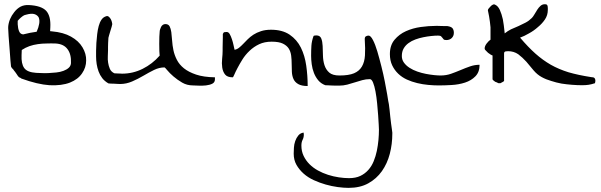

<svg xmlns="http://www.w3.org/2000/svg" viewBox="-20 -411 2900 926"><path d="M311.5 -84Q301.8 -75.2 286.1 -69.3Q270.5 -63.5 252 -61.5L214.8 -58.6Q196.3 -57.6 179.7 -58.6L154.3 -59.6Q111.3 -62.5 96.7 -83Q82 -103.5 84 -145.5L85 -169.9Q102.5 -181.6 122.1 -188.5Q141.6 -195.3 163.1 -198.2Q183.6 -201.2 205.1 -201.2Q226.6 -202.1 248 -201.2Q287.1 -199.2 305.7 -173.8Q324.2 -149.4 322.3 -106.4Q321.3 -92.8 311.5 -84ZM87.9 -332Q96.7 -338.9 104.5 -339.8Q131.8 -347.7 146.5 -342.8Q161.1 -337.9 167 -326.2Q171.9 -313.5 168.9 -295.9Q166 -278.3 157.2 -258.8L156.2 -257.8Q126 -253.9 91.8 -245.1Q78.1 -246.1 72.3 -259.8Q66.4 -273.4 65.4 -293.9V-310.5Q68.4 -314.5 72.3 -318.4Q80.1 -326.2 87.9 -332ZM322.3 -234.4Q286.1 -254.9 230.5 -259.8L221.7 -260.7L222.7 -279.3Q225.6 -333 203.1 -358.4Q179.7 -383.8 118.2 -386.7Q96.7 -387.7 79.1 -378.9Q61.5 -369.1 48.8 -352.5Q36.1 -336.9 28.3 -318.4Q20.5 -298.8 19.5 -281.2V-273.4L21.5 -236.3Q24.4 -203.1 26.4 -172.9Q29.3 -141.6 30.3 -120.1Q32.2 -99.6 33.2 -89.8Q36.1 -86.9 36.1 -84L40 -80.1L43.9 -76.2L47.9 -70.3L52.7 -64.5L59.6 -54.7L65.4 -45.9L70.3 -40Q73.2 -37.1 77.1 -36.1Q80.1 -35.2 83 -32.2Q161.1 -3.9 218.8 0Q277.3 2.9 317.4 -12.7Q356.4 -28.3 376 -57.6Q395.5 -85.9 395.5 -119.1Q396.5 -151.4 377.9 -182.6Q359.4 -213.9 322.3 -234.4Z M773.4 -85.9Q748 -85.9 723.1 -73.7Q698.2 -61.5 671.9 -45.9Q645.5 -30.3 617.2 -18.1Q588.9 -5.9 559.6 -5.9Q555.7 -5.9 547.9 -6.3Q540 -6.8 530.8 -7.3Q521.5 -7.8 513.7 -7.8Q505.9 -7.8 502.9 -8.8Q484.4 -19.5 473.1 -34.2Q461.9 -48.8 455.6 -65.9Q449.2 -83 446.3 -101.6Q443.4 -120.1 443.4 -138.7V-166Q443.4 -183.6 444.8 -204.1Q446.3 -224.6 448.7 -246.1Q451.2 -267.6 456.1 -285.6Q460.9 -303.7 469.7 -316.4Q478.5 -329.1 493.2 -333Q499 -335 504.9 -330.1Q510.7 -325.2 514.2 -318.8Q517.6 -312.5 519.5 -305.2Q521.5 -297.9 521.5 -294.9Q521.5 -292 518.6 -282.2Q515.6 -272.5 512.2 -261.2Q508.8 -250 505.9 -240.2Q502.9 -230.5 502.9 -228.5Q502.9 -227.5 502.4 -220.2Q502 -212.9 501.5 -204.1Q501 -195.3 501 -185.1Q501 -174.8 501 -168.9Q501 -156.2 500 -140.1Q499 -124 501.5 -108.4Q503.9 -92.8 509.8 -79.1Q515.6 -65.4 531.2 -57.6Q532.2 -57.6 537.6 -57.1Q543 -56.6 549.3 -56.6Q555.7 -56.6 561 -56.2Q566.4 -55.7 568.4 -55.7Q621.1 -55.7 668 -79.1Q714.8 -102.5 750 -142.6Q749 -148.4 748.5 -165Q748 -181.6 748 -199.7Q748 -217.8 748.5 -233.9Q749 -250 750 -256.8Q750 -262.7 752 -269Q753.9 -275.4 756.8 -281.2Q759.8 -287.1 765.1 -291Q770.5 -294.9 777.3 -294.9Q792 -294.9 797.9 -284.2Q803.7 -273.4 806.2 -255.9Q808.6 -238.3 810.1 -215.3Q811.5 -192.4 816.4 -168.9Q821.3 -145.5 833 -122.6Q844.7 -99.6 867.2 -81.5Q889.6 -63.5 925.8 -51.3Q961.9 -39.1 1016.6 -38.1Q1016.6 -36.1 1016.6 -33.2Q1016.6 -30.3 1016.6 -28.3Q1016.6 -13.7 1003.9 -7.3Q991.2 -1 973.1 1Q955.1 2.9 937.5 2Q919.9 1 911.1 1Q881.8 1 858.4 -12.7Q835 -26.4 816.4 -42.5Q797.9 -58.6 786.6 -72.3Q775.4 -85.9 773.4 -85.9Z M1290 -210Q1255.9 -210 1230 -197.8Q1204.1 -185.5 1183.6 -166Q1163.1 -146.5 1149.4 -124.5Q1135.7 -102.5 1125.5 -83Q1115.2 -63.5 1109.9 -50.8Q1104.5 -38.1 1102.5 -38.1Q1076.2 -38.1 1065.4 -51.8Q1054.7 -65.4 1051.8 -85.4Q1048.8 -105.5 1051.3 -127.4Q1053.7 -149.4 1053.7 -166V-182.6Q1053.7 -194.3 1054.2 -207Q1054.7 -219.7 1054.7 -230.5V-247.1Q1057.6 -254.9 1062.5 -255.9Q1067.4 -256.8 1073.2 -256.8Q1082 -256.8 1087.9 -246.6Q1093.8 -236.3 1098.6 -221.7Q1103.5 -207 1106.4 -192.9Q1109.4 -178.7 1111.3 -170.9Q1123 -172.9 1132.8 -180.7Q1142.6 -188.5 1152.8 -199.2Q1163.1 -210 1174.8 -221.7Q1186.5 -233.4 1202.1 -243.7Q1217.8 -253.9 1238.8 -260.7Q1259.8 -267.6 1287.1 -267.6Q1341.8 -267.6 1377 -243.7Q1412.1 -219.7 1431.2 -181.2Q1450.2 -142.6 1457 -94.2Q1463.9 -45.9 1463.9 3.9Q1434.6 3.9 1418.5 -5.4Q1402.3 -14.6 1395.5 -29.8Q1388.7 -44.9 1387.7 -64Q1386.7 -83 1386.7 -103Q1386.7 -123 1384.3 -142.6Q1381.8 -162.1 1372.6 -176.8Q1363.3 -191.4 1344.2 -200.7Q1325.2 -210 1290 -210Z M1396.5 330.1Q1396.5 318.4 1397.5 301.8Q1398.4 285.2 1403.8 269.5Q1409.2 253.9 1418.9 242.2Q1428.7 230.5 1444.3 228.5Q1444.3 229.5 1444.8 232.9Q1445.3 236.3 1445.3 238.3Q1445.3 252 1439.5 263.2Q1433.6 274.4 1433.6 291Q1433.6 318.4 1444.3 340.8Q1455.1 363.3 1472.7 380.9Q1490.2 398.4 1513.2 411.1Q1536.1 423.8 1562 432.1Q1587.9 440.4 1614.3 444.3Q1640.6 448.2 1663.1 448.2Q1695.3 448.2 1717.8 437.5Q1740.2 426.8 1756.3 408.7Q1772.5 390.6 1782.2 366.7Q1792 342.8 1797.4 316.9Q1802.7 291 1805.2 264.6Q1807.6 238.3 1807.6 214.8Q1807.6 210.9 1806.6 190.9Q1805.7 170.9 1803.7 144Q1801.8 117.2 1798.8 86.9Q1795.9 56.6 1791 30.3Q1786.1 3.9 1779.3 -12.7Q1772.5 -29.3 1763.7 -29.3Q1745.1 -29.3 1727.1 -24.4Q1709 -19.5 1691.4 -13.7Q1673.8 -7.8 1654.8 -2.9Q1635.7 2 1615.2 2Q1611.3 2 1602.1 2Q1592.8 2 1582 1.5Q1571.3 1 1562 0.5Q1552.7 0 1548.8 0Q1528.3 -7.8 1515.1 -23.4Q1502 -39.1 1494.1 -59.1Q1486.3 -79.1 1483.4 -101.1Q1480.5 -123 1480.5 -141.6Q1480.5 -168.9 1481.9 -190.9Q1483.4 -212.9 1492.2 -237.3Q1493.2 -239.3 1499 -239.7Q1504.9 -240.2 1505.9 -240.2Q1523.4 -240.2 1529.3 -225.6Q1535.2 -210.9 1536.1 -189.5Q1537.1 -168 1537.6 -143.1Q1538.1 -118.2 1544.9 -96.7Q1551.8 -75.2 1567.9 -61Q1584 -46.9 1617.2 -46.9Q1662.1 -46.9 1687.5 -57.6Q1712.9 -68.4 1725.6 -90.3Q1738.3 -112.3 1740.2 -144Q1742.2 -175.8 1739.3 -218.8Q1738.3 -231.4 1744.1 -235.4Q1750 -239.3 1757.8 -239.3Q1767.6 -239.3 1778.8 -217.8Q1790 -196.3 1799.8 -163.1Q1809.6 -129.9 1819.3 -91.3Q1829.1 -52.7 1835.9 -17.6Q1842.8 17.6 1847.2 43.5Q1851.6 69.3 1852.5 76.2Q1853.5 80.1 1855.5 91.3Q1857.4 102.5 1858.9 118.7Q1860.4 134.8 1862.3 151.9Q1864.3 168.9 1866.2 185.1Q1868.2 201.2 1870.1 212.9Q1872.1 224.6 1872.1 228.5V233.4Q1872.1 284.2 1859.9 331.1Q1847.7 377.9 1821.8 414.6Q1795.9 451.2 1756.3 473.1Q1716.8 495.1 1661.1 495.1Q1637.7 495.1 1608.9 491.2Q1580.1 487.3 1550.8 479Q1521.5 470.7 1493.7 458Q1465.8 445.3 1444.3 426.3Q1422.9 407.2 1409.7 383.8Q1396.5 360.4 1396.5 330.1Z M1860.4 -150.4Q1860.4 -192.4 1882.8 -219.2Q1905.3 -246.1 1938 -260.7Q1970.7 -275.4 2009.3 -280.8Q2047.9 -286.1 2081.1 -286.1H2092.8Q2099.6 -286.1 2108.9 -285.6Q2118.2 -285.2 2126 -285.2H2137.7Q2157.2 -282.2 2163.1 -273.9Q2168.9 -265.6 2168.9 -252.9Q2168.9 -237.3 2158.7 -227.5Q2148.4 -217.8 2132.8 -217.8Q2123 -217.8 2119.6 -221.2Q2116.2 -224.6 2113.8 -228.5Q2111.3 -232.4 2107.4 -235.8Q2103.5 -239.3 2092.8 -239.3Q2078.1 -239.3 2059.6 -237.3Q2041 -235.4 2021.5 -231.4Q2002 -227.5 1983.4 -220.7Q1964.8 -213.9 1950.2 -203.1Q1935.5 -192.4 1926.8 -177.2Q1918 -162.1 1918 -140.6Q1918 -123 1928.2 -108.9Q1938.5 -94.7 1955.1 -84Q1971.7 -73.2 1992.7 -65.9Q2013.7 -58.6 2034.2 -54.7Q2054.7 -50.8 2073.7 -48.8Q2092.8 -46.9 2104.5 -46.9Q2131.8 -46.9 2155.3 -55.2Q2178.7 -63.5 2201.7 -73.2Q2224.6 -83 2247.1 -90.8Q2269.5 -98.6 2293 -98.6Q2293 -63.5 2272.9 -43Q2252.9 -22.5 2222.7 -12.7Q2192.4 -2.9 2158.2 -1Q2124 1 2095.7 1Q2072.3 1 2045.4 -1.5Q2018.6 -3.9 1992.2 -10.3Q1965.8 -16.6 1942.4 -27.3Q1918.9 -38.1 1900.9 -55.2Q1882.8 -72.3 1871.6 -95.7Q1860.4 -119.1 1860.4 -150.4Z M2831.1 -39.1Q2768.6 -48.8 2721.7 -62.5Q2674.8 -77.1 2636.7 -98.6Q2597.7 -121.1 2562.5 -152.3Q2527.3 -183.6 2488.3 -229.5Q2507.8 -236.3 2531.2 -250Q2554.7 -262.7 2574.2 -280.3Q2594.7 -296.9 2608.4 -317.4Q2622.1 -337.9 2622.1 -363.3V-372.1L2621.1 -381.8Q2620.1 -385.7 2617.2 -388.7Q2613.3 -390.6 2607.4 -390.6Q2595.7 -390.6 2586.9 -382.8Q2578.1 -375 2571.3 -364.3L2557.6 -341.8Q2550.8 -330.1 2544.9 -324.2Q2531.2 -310.5 2514.6 -301.8Q2498 -293 2480.5 -285.2L2444.3 -269.5Q2428.7 -261.7 2414.1 -250L2413.1 -259.8Q2410.2 -290 2405.3 -317.4Q2399.4 -343.8 2390.6 -363.3Q2381.8 -381.8 2369.1 -387.7Q2363.3 -391.6 2357.4 -388.7Q2350.6 -385.7 2345.7 -379.9L2336.9 -370.1Q2333 -365.2 2333 -361.3Q2339.8 -330.1 2342.8 -305.7Q2344.7 -292 2345.7 -279.3V-219.7Q2336.9 -213.9 2327.1 -201.2Q2317.4 -188.5 2317.4 -176.8Q2317.4 -171.9 2323.2 -167Q2328.1 -161.1 2334 -156.2L2346.7 -147.5Q2353.5 -143.6 2355.5 -143.6V-29.3Q2355.5 -26.4 2359.4 -23.4Q2363.3 -20.5 2368.2 -16.6Q2375 -14.6 2383.8 -9.8H2393.6Q2397.5 -11.7 2404.3 -15.6Q2411.1 -19.5 2411.1 -20.5V-153.3Q2411.1 -161.1 2418 -163.1Q2425.8 -164.1 2430.7 -164.1Q2458 -164.1 2479.5 -149.4Q2500 -133.8 2518.6 -113.3L2553.7 -71.3Q2571.3 -50.8 2592.8 -39.1Q2614.3 -27.3 2638.7 -20.5Q2662.1 -12.7 2688.5 -7.8Q2713.9 -3.9 2739.3 -2Q2764.6 0 2787.1 0Q2804.7 0 2818.4 -2Q2832 -3.9 2849.6 -9.8Q2849.6 -10.7 2850.6 -15.6Q2851.6 -19.5 2851.6 -20.5Q2851.6 -29.3 2847.7 -34.2Q2842.8 -39.1 2831.1 -39.1Z"/></svg>

Font: Swanky and Moo Moo Cyrillic
Style: Regular
Weight: 400
Designer: Kimberly Geswein; Denis Ignatov
Foundry: Kimberly Geswein; Denis Ignatov
Version: Version 1.003 June 27, 2018